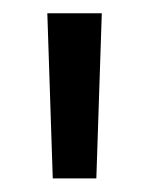

<svg xmlns="http://www.w3.org/2000/svg" viewBox="-20 -682 219 282"><path d="M121.5 -420H57.5L49.5 -662.5H129.5Z"/></svg>

Font: Anek Bangla Medium
Style: Regular
Weight: 400
Version: Version 1.003